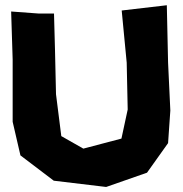

<svg xmlns="http://www.w3.org/2000/svg" viewBox="-20 -704 712 748"><path d="M23.4 -659.2 29.3 -472.7V-229.5L59.6 -98.6L189.5 0L393.6 24.4L552.7 -31.2L634.8 -146.5L643.6 -273.4L634.8 -460L629.9 -683.6L454.1 -663.1L473.6 -460L477.5 -277.3L453.1 -164.1L304.7 -125L218.8 -173.8L198.2 -336.9L194.3 -507.8L190.4 -651.4H128.9Z"/></svg>

Font: MaokenAssortedSans-Lite
Style: Lite
Weight: 400
Version: Version 1.400